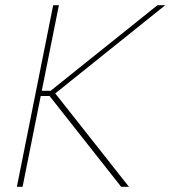

<svg xmlns="http://www.w3.org/2000/svg" viewBox="-20 -720 657 740"><path d="M185 -700H207L141 -370H175L587 -700H617L193 -360L477 0H447L171 -350H137L67 0H45Z"/></svg>

Font: Albert Sans Thin
Style: Italic
Weight: 250
Italic angle: -11.25°
Designer: Andreas Rasmussen
Foundry: a.Foundry
Version: Version 1.025